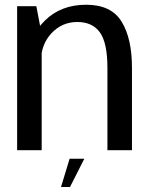

<svg xmlns="http://www.w3.org/2000/svg" viewBox="-20 -618 622 790"><path d="M50.5 0H151.5V-477.5L129.5 -592.5H50.5ZM422 0H523V-339Q523 -460 480.2 -529.2Q437.5 -598.5 334.5 -598.5Q231 -598.5 165.2 -533.8Q99.5 -469 99.5 -396.5L148.5 -365Q148.5 -435 191.8 -481.2Q235 -527.5 298 -527.5Q360.5 -527.5 391.2 -484.5Q422 -441.5 422 -338ZM231 151.5H268L327 35H266.5Z"/></svg>

Font: Anybody UltraCondensed Thin
Style: Regular
Weight: 400
Version: Version 1.111